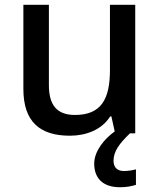

<svg xmlns="http://www.w3.org/2000/svg" viewBox="-20 -625 670 805"><path d="M456 49C456 10 480 -23 525 -66H547V-605H441V-332C441 -210 405 -143 294 -143C219 -143 185 -184 185 -268V-605H78V-252C78 -115 147 -56 273 -56C341 -56 407 -81 442 -137H447L461 -74C418 -43 375 8 375 61C375 122 411 160 483 160C511 160 530 156 550 150V85C538 88 521 92 499 92C473 92 456 78 456 49Z"/></svg>

Font: Noto Sans Malayalam UI Medium
Style: Regular
Weight: 500
Designer: Jelle Bosma - Monotype Design Team
Foundry: Monotype Imaging Inc.
Version: Version 2.104